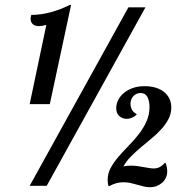

<svg xmlns="http://www.w3.org/2000/svg" viewBox="-20 -783 772 809"><path d="M176.8 0H105L521 -752H592.8ZM189.9 -344.2H105L175.3 -678.2Q157.7 -672.9 145 -672.9Q127 -672.9 117.9 -681.4Q108.9 -689.9 108.9 -704.1Q108.9 -710.4 111.8 -720.2Q151.9 -720.2 193.6 -731.4Q235.4 -742.7 275.9 -763.2L279.3 -761.2ZM677.7 -96.2Q681.6 -86.4 683.1 -77.4Q684.6 -68.4 684.6 -61Q684.6 -45.9 678.7 -33.7Q672.9 -21.5 662.8 -12.7Q652.8 -3.9 639.6 1Q626.5 5.9 611.8 5.9Q599.1 5.9 585.7 2.7Q572.3 -0.5 558.3 -4.6Q544.4 -8.8 529.8 -12Q515.1 -15.1 500 -15.1Q486.3 -15.1 472.2 -11.7Q458 -8.3 440.9 1H437Q433.6 -11.2 433.6 -24.9Q433.6 -51.8 446.5 -75.7Q459.5 -99.6 479.2 -122.6Q499 -145.5 521.7 -168.7Q544.4 -191.9 564.2 -217Q584 -242.2 596.9 -270.5Q609.9 -298.8 609.9 -332Q609.9 -357.9 601.1 -374.5Q592.3 -391.1 572.8 -391.1Q554.2 -391.1 542 -377.9Q529.8 -364.7 529.8 -346.2Q529.8 -330.6 537.1 -319.1Q544.4 -307.6 554.7 -303.2L555.7 -299.8Q546.9 -291.5 535.6 -286.9Q524.4 -282.2 514.6 -282.2Q496.1 -282.2 482.9 -293.7Q469.7 -305.2 469.7 -327.1Q469.7 -343.8 477.5 -360.4Q485.4 -377 500.5 -390.1Q515.6 -403.3 538.1 -411.6Q560.5 -419.9 589.8 -419.9Q614.7 -419.9 635.3 -413.8Q655.8 -407.7 670.4 -396.2Q685.1 -384.8 693.4 -368.2Q701.7 -351.6 701.7 -330.1Q701.7 -303.7 689.7 -281Q677.7 -258.3 658.9 -237.8Q640.1 -217.3 616.9 -198.2Q593.8 -179.2 571.3 -160.2Q548.8 -141.1 529.8 -121.6Q510.7 -102.1 500 -81.1Q509.8 -84 517.6 -84.5Q525.4 -85 533.7 -85Q547.4 -85 560.3 -83Q573.2 -81.1 585.4 -78.9Q597.7 -76.7 608.4 -75Q619.1 -73.2 627.9 -73.2Q640.6 -73.2 651.6 -78.4Q662.6 -83.5 674.8 -97.2Z"/></svg>

Font: Lobster
Style: Regular
Weight: 400
Designer: Pablo Impallari
Foundry: Pablo Impallari
Version: Version 1.007; ttfautohint (v1.1) -l 8 -r 50 -G 50 -x 14 -D 